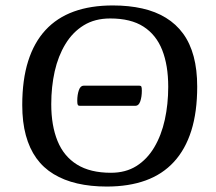

<svg xmlns="http://www.w3.org/2000/svg" viewBox="-20 -672 793 705"><path d="M372.1 13Q312.7 13 263.6 1.6Q214.5 -9.8 176.8 -32.8Q139 -55.7 113.5 -91.2Q88.1 -126.7 74.9 -175.2Q61.7 -223.7 61.7 -286.1Q61.7 -379.1 83.4 -447.6Q105 -516 147.1 -561.6Q189.1 -607.1 251.1 -629.6Q313 -652 394 -652Q453.5 -652 502.4 -640.9Q551.4 -629.9 589.1 -606.7Q626.9 -583.6 652.5 -548.4Q678.1 -513.3 691.1 -464.8Q704.1 -416.3 704.1 -353.9Q704.1 -260.9 682.5 -192.3Q660.9 -123.6 618.8 -77.8Q576.8 -31.9 514.8 -9.4Q452.8 13 372.1 13ZM387.4 -37.6Q441.5 -37.6 481 -62.4Q520.5 -87.3 546.6 -131.4Q572.7 -175.5 585.2 -232.5Q597.7 -289.4 597.7 -353.4Q597.7 -432.2 575.6 -488.2Q553.5 -544.2 506.9 -574.2Q460.4 -604.2 384.7 -604.2Q328.4 -604.2 287.7 -579.2Q246.9 -554.2 220.2 -510.2Q193.5 -466.3 180.8 -409.8Q168.2 -353.3 168.2 -289.4Q168.2 -211 191.2 -154.5Q214.2 -97.9 262.7 -67.8Q311.2 -37.6 387.4 -37.6ZM272.6 -283.5Q267.7 -283.5 265.7 -286.9Q263.7 -290.3 263.7 -301.8Q263.7 -323.8 269.5 -340.6Q275.3 -357.4 287 -357.4H492Q497.2 -357.4 499 -354Q500.8 -350.6 500.8 -339.1Q500.8 -316.4 495.1 -299.9Q489.3 -283.5 477.6 -283.5Z"/></svg>

Font: Briem Hand Thin
Style: Regular
Weight: 100
Designer: Gunnlaugur SE Briem, Eben Sorkin
Foundry: Sorkin Type Co.
Version: Version 1.003